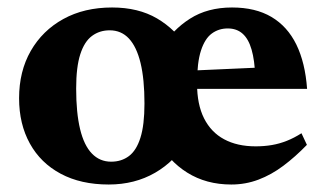

<svg xmlns="http://www.w3.org/2000/svg" viewBox="-20 -480 870 513"><path d="M277 -48Q304.5 -48 324.5 -63Q344.5 -78 355.2 -112Q366 -146 366 -203.5Q366 -268.5 355.5 -311.8Q345 -355 324.5 -377Q304 -399 273 -399Q246 -399 225.8 -384Q205.5 -369 194.5 -335Q183.5 -301 183.5 -243.5Q183.5 -178.5 194 -135Q204.5 -91.5 225.5 -69.8Q246.5 -48 277 -48ZM481.5 -106.5Q449 -50 394.5 -18.5Q340 13 270.5 13Q196 13 142.2 -15.8Q88.5 -44.5 59.8 -96.5Q31 -148.5 31 -217.5Q31 -289.5 62.2 -344Q93.5 -398.5 149.2 -429.2Q205 -460 279.5 -460Q349.5 -460 399.5 -430.8Q449.5 -401.5 481 -351H411Q440.5 -400 487.5 -430Q534.5 -460 600 -460Q662.5 -460 705.2 -434.8Q748 -409.5 771.8 -361Q795.5 -312.5 800.5 -242.5H471V-290.5L728.5 -302L662 -274.5Q660.5 -319 652.2 -347.5Q644 -376 628.2 -390Q612.5 -404 588.5 -404Q564.5 -404 546 -390.5Q527.5 -377 517 -345Q506.5 -313 506.5 -256.5Q506.5 -201 525.2 -163.8Q544 -126.5 579 -107.8Q614 -89 663 -89Q686 -89 706.5 -92.5Q727 -96 746.5 -103.8Q766 -111.5 785.5 -124L800 -93Q769 -61 737 -37Q705 -13 670.5 0Q636 13 598 13Q531 13 480.2 -18.8Q429.5 -50.5 400.5 -106.5Z"/></svg>

Font: Newsreader 16pt 16pt
Style: Bold
Weight: 700
Version: Version 1.003